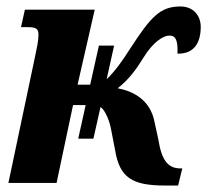

<svg xmlns="http://www.w3.org/2000/svg" viewBox="-20 -566 641 594"><path d="M544 -45H538C500 -45 480 -70 470 -134L458 -189C445 -257 392 -284 344 -293C378 -319 402 -352 424 -388C454 -437 486 -456 504 -456C522 -456 531 -444 529 -400C581 -399 601 -434 601 -483C601 -518 578 -546 538 -546C475 -546 446 -513 383 -416C358 -377 337 -347 310 -321L333 -425H286L259 -304H220L273 -536H57L45 -482H64C89 -482 99 -479 99 -459C99 -438 94 -418 88 -389L6 0H155L206 -241H245L222 -137H269L291 -235C306 -225 320 -189 324 -164L336 -102C350 -16 389 8 491 8H531Z"/></svg>

Font: Noto Serif Condensed Extra
Style: Italic
Weight: 800
Width: 3
Italic angle: -12°
Designer: Monotype Design Team
Foundry: Monotype Imaging Inc.
Version: Version 1.901